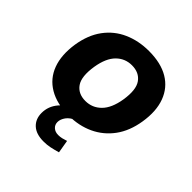

<svg xmlns="http://www.w3.org/2000/svg" viewBox="-192 -654 989 989"><g transform="rotate(45 302.0 -160.0)"><path d="M274 11Q188 11 130.5 -23Q73 -57 49.5 -120Q26 -183 39 -270Q52 -352 92.5 -407Q133 -462 195 -489.5Q257 -517 332 -517Q419 -517 475.5 -483.5Q532 -450 555.5 -387Q579 -324 565 -237Q552 -156 511.5 -101Q471 -46 410 -17.5Q349 11 274 11ZM282 -103Q332 -103 367.5 -138.5Q403 -174 415 -247Q428 -329 401.5 -366Q375 -403 322 -403Q272 -403 237 -368Q202 -333 190 -260Q177 -178 203 -140.5Q229 -103 282 -103ZM277 197Q223 197 194.5 170.5Q166 144 166 100Q166 51 199 12.5Q232 -26 282 -45L320 0Q287 13 272 34Q257 55 257 75Q257 95 271 107.5Q285 120 307 120Q321 120 333.5 117Q346 114 361 109L373 180Q345 188 323.5 192.5Q302 197 277 197Z"/></g></svg>

Font: Mulish ExtraLight ExtraBold
Style: Italic
Weight: 800
Italic angle: -9°
Version: Version 3.603